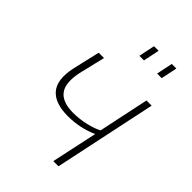

<svg xmlns="http://www.w3.org/2000/svg" viewBox="-214 -823 918 918"><g transform="rotate(45 244.5 -364.5)"><path d="M321 0 371 -233Q299 -201 218 -201Q130 -201 93 -245Q56 -289 76 -382L108 -520H144L112 -386Q95 -304 124 -267Q153 -230 225 -230Q267 -230 309.5 -240Q352 -250 377 -264L431 -520H466L356 0ZM256 -647 273 -729H304L287 -647ZM376 -647 393 -729H424L407 -647Z"/></g></svg>

Font: Raleway ExtraLight
Style: Italic
Weight: 200
Italic angle: -12°
Designer: Matt McInerney, Pablo Impallari, Rodrigo Fuenzalida
Foundry: Matt McInerney, Pablo Impallari, Rodrigo Fuenzalida
Version: Version 4.026